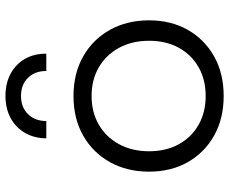

<svg xmlns="http://www.w3.org/2000/svg" viewBox="-88 -744 841 705"><g transform="rotate(-90 332.5 -391.5)"><path d="M332.5 9.3Q249.7 9.3 187.2 -25.7Q124.7 -60.8 89.7 -122.4Q54.7 -184.1 54.7 -264.6Q54.7 -345.7 89.7 -408.4Q124.7 -471.1 187.1 -506.6Q249.6 -542.1 332.4 -542.1Q415.3 -542.1 477.8 -506.6Q540.3 -471.1 575.3 -408.4Q610.3 -345.7 610.3 -264.6Q610.3 -184.1 575.3 -122.4Q540.3 -60.8 477.8 -25.7Q415.3 9.3 332.5 9.3ZM332.5 -56.8Q392.5 -56.8 438.2 -82.8Q483.9 -108.8 509.6 -155.5Q535.3 -202.3 535.3 -264.6Q535.3 -326.9 509.6 -374.5Q483.9 -422.1 438.2 -448.9Q392.5 -475.7 332.5 -475.7Q272.5 -475.7 226.8 -448.9Q181.1 -422.1 155.4 -374.5Q129.6 -326.9 129.6 -264.6Q129.6 -202.3 155.4 -155.5Q181.1 -108.8 226.8 -82.8Q272.5 -56.8 332.5 -56.8ZM487.9 -642Q488.2 -686.7 468.8 -720.4Q449.4 -754.2 414.4 -773Q379.4 -791.9 332.5 -791.9Q286.2 -791.9 251.4 -772.9Q216.5 -753.9 197 -720.1Q177.4 -686.4 177.1 -642H240.6Q240.6 -683.9 266.1 -709.4Q291.6 -734.9 332.5 -734.9Q373.9 -734.9 399.1 -709.4Q424.4 -683.9 424.4 -642Z"/></g></svg>

Font: Hepta Slab ExtraLight
Style: Regular
Weight: 200
Designer: Michael LaGattuta
Foundry: Michael LaGattuta
Version: Version 1.100